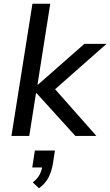

<svg xmlns="http://www.w3.org/2000/svg" viewBox="-20 -725 588 1024"><path d="M41 0 153 -705H248L180 -274H183L430 -491H548L251 -229L252 -274L494 0H382L175 -228H172L136 0ZM188 279 155 248Q182 226 192.5 204Q203 182 207 156L225 168H152L166 78H273L262 149Q255 190 238.5 222Q222 254 188 279Z"/></svg>

Font: Nunito Sans 10pt Medium
Style: Italic
Weight: 500
Italic angle: -9°
Designer: Vernon Adams
Foundry: Vernon Adams
Version: Version 3.101;gftools[0.9.27]